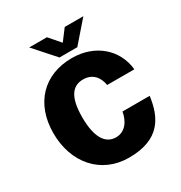

<svg xmlns="http://www.w3.org/2000/svg" viewBox="-212 -1081 1170 1241"><g transform="rotate(-30 372.5 -460.0)"><path d="M452 -930 390 -848 319 -930H187L324 -776H457L591 -930ZM391 -733C180 -733 45 -591 45 -371C45 -151 182 10 391 10C622 10 685 -120 705 -270H502C491 -203 451 -146 384 -146C311 -146 258 -207 258 -368C258 -527 311 -577 384 -577C451 -577 491 -535 502 -468H705C689 -624 563 -733 391 -733Z"/></g></svg>

Font: United Sans Black
Style: Regular
Weight: 900
Designer: Pablo Impallari, Rodrigo Fuenzalida (Modified by Dan O. Williams)
Version: Version 1.000;PS 001.000;hotconv 1.0.88;makeotf.lib2.5.64775